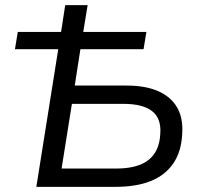

<svg xmlns="http://www.w3.org/2000/svg" viewBox="-20 -725 787 745"><path d="M121 0 206 -534H38L49 -601H217L233 -705H320L303 -601H548L537 -534H292L270 -393H471Q545 -393 594.5 -371Q644 -349 667.5 -307.5Q691 -266 687 -207Q684 -137 652.5 -91Q621 -45 565 -22.5Q509 0 428 0ZM219 -71H431Q514 -71 556.5 -104.5Q599 -138 602 -207Q606 -266 570 -294Q534 -322 459 -322H259Z"/></svg>

Font: Nunito Sans 10pt
Style: Italic
Weight: 400
Italic angle: -9°
Designer: Vernon Adams
Foundry: Vernon Adams
Version: Version 3.101;gftools[0.9.27]